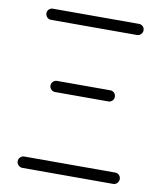

<svg xmlns="http://www.w3.org/2000/svg" viewBox="-82 -796 734 863"><g transform="rotate(10 285.0 -364.5)"><path d="M79.1 0Q68.4 0 60.5 -7.8Q52.7 -15.6 52.7 -26.4Q52.7 -37.1 60.5 -44.4Q68.4 -51.8 79.1 -51.8H493.2Q503.9 -51.8 511.2 -44.4Q518.6 -37.1 518.6 -26.4Q518.6 -15.6 511.2 -7.8Q503.9 0 493.2 0ZM164.1 -361.3Q154.3 -361.3 146.5 -368.7Q138.7 -376 138.7 -386.7Q138.7 -397.5 146.5 -404.8Q154.3 -412.1 164.1 -412.1H407.2Q418 -412.1 425.3 -404.8Q432.6 -397.5 432.6 -386.7Q432.6 -376 425.3 -368.7Q418 -361.3 407.2 -361.3ZM89.8 -677.7Q79.1 -677.7 71.8 -685.5Q64.5 -693.4 64.5 -703.6Q64.5 -713.9 71.8 -721.2Q79.1 -728.5 89.8 -728.5H482.4Q493.2 -728.5 500.5 -721.2Q507.8 -713.9 507.8 -703.6Q507.8 -693.4 500.5 -685.5Q493.2 -677.7 482.4 -677.7Z"/></g></svg>

Font: Gen Jyuu Gothic Light
Style: Regular
Weight: 200
Designer: [Source Han Sans]
Ryoko NISHIZUKA  (kana & ideographs); Paul D. Hunt (Latin, Greek & Cyrillic); Wenlong ZHANG  (bopomofo
Version: Version 1.002.20150607